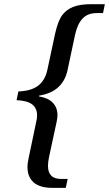

<svg xmlns="http://www.w3.org/2000/svg" viewBox="-20 -780 527 928"><path d="M478 -716.8H448.2Q403.8 -716.8 378.9 -690.2Q354 -663.6 342.8 -611.8L306.2 -439.9Q295.4 -390.1 262 -358.9Q228.5 -327.6 168.9 -317.9V-314Q213.4 -306.6 235.6 -283Q257.8 -259.3 257.8 -223.1Q257.8 -215.3 256.6 -207.8Q255.4 -200.2 253.9 -191.9L216.8 -20Q214.4 -7.8 213.1 2.4Q211.9 12.7 211.9 22Q211.9 52.7 227.5 68.8Q243.2 85 276.9 85H307.1L297.9 127.9H231.9Q172.9 127.9 142.8 101.8Q112.8 75.7 112.8 26.9Q112.8 17.1 114.3 6.6Q115.7 -3.9 118.2 -15.1L154.8 -189.9Q157.2 -199.2 158.2 -206.8Q159.2 -214.4 159.2 -222.2Q159.2 -257.3 135.5 -275.4Q111.8 -293.5 60.1 -295.9L68.8 -337.9Q131.3 -340.3 164.8 -366.2Q198.2 -392.1 209 -442.9L246.1 -616.2Q260.3 -679.2 280.3 -706.3Q300.3 -733.4 333.5 -746.6Q366.7 -759.8 420.9 -759.8H486.8Z"/></svg>

Font: Droid Serif
Style: Italic
Weight: 400
Italic angle: -12°
Designer: Monotype Design team
Foundry: Monotype Imaging Inc.
Version: Version 1.03